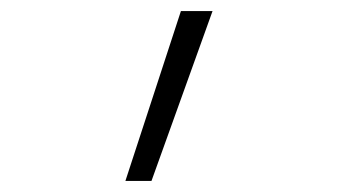

<svg xmlns="http://www.w3.org/2000/svg" viewBox="-20 -156 640 346"><path d="M206 170 306 -136H363L253 170Z"/></svg>

Font: M PLUS Code Latin Expanded Light
Style: Regular
Weight: 300
Width: 7
Designer: Coji Morishita
Foundry: UNDERFOREST DESIGN
Version: Version 1.002; ttfautohint (v1.8.3)